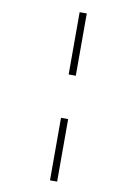

<svg xmlns="http://www.w3.org/2000/svg" viewBox="-106 -823 753 1125"><g transform="rotate(10 270.5 -260.0)"><path d="M273.9 -389.2V-759.8H316.4V-389.2ZM273.9 240.7V-131.3H316.4V240.7Z"/></g></svg>

Font: Open Sans Light
Style: Italic
Weight: 300
Italic angle: -12°
Designer: Monotype Design Team
Foundry: Monotype Imaging Inc.
Version: Version 3.003; ttfautohint (v1.8.4)